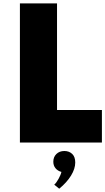

<svg xmlns="http://www.w3.org/2000/svg" viewBox="-20 -845 624 1138"><path d="M98 0V-825H318V-193H584V0ZM331 273.5 301.5 249.5Q313.5 239.5 327 215.2Q340.5 191 344 174Q322 168 309 152.2Q296 136.5 296 113.5Q296 85.5 314.2 67.8Q332.5 50 361.5 50Q389.5 50 407.8 67.2Q426 84.5 426 118Q426 155 401.2 195.5Q376.5 236 331 273.5Z"/></svg>

Font: Spartan Thin Black
Style: Regular
Weight: 900
Version: Version 1.004